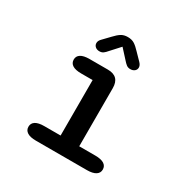

<svg xmlns="http://www.w3.org/2000/svg" viewBox="-151 -800 922 937"><g transform="rotate(30 309.5 -331.0)"><path d="M171.5 0Q138.5 0 122 -10.8Q105.5 -21.5 105.5 -41Q105.5 -61 122 -71.5Q138.5 -82 171.5 -82H263V-394.5H198.5Q166 -394.5 149.5 -405Q133 -415.5 133 -435.5Q133 -455 149.5 -465.5Q166 -476 198.5 -476H301.5Q368 -476 368 -409.5V-82H458.5Q491 -82 507.8 -71.5Q524.5 -61 524.5 -41Q524.5 -21.5 507.8 -10.8Q491 0 458.5 0ZM416 -585Q428 -572.5 428 -560Q428 -548 418.8 -540.2Q409.5 -532.5 395 -532.5Q382 -532.5 373 -539.5Q364 -546.5 355 -557L308 -608.5L261 -557Q251.5 -545.5 242.8 -539Q234 -532.5 221 -532.5Q206.5 -532.5 197.5 -540.5Q188.5 -548.5 188.5 -560.5Q188.5 -573.5 200 -585L237.5 -624Q255 -643 270.2 -652.8Q285.5 -662.5 307.5 -662.5Q330 -662.5 345.2 -652.8Q360.5 -643 378 -624Z"/></g></svg>

Font: Sono ExtraLight Monospace Medium
Style: Regular
Weight: 500
Version: Version 2.112